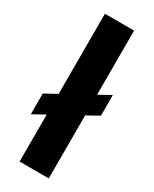

<svg xmlns="http://www.w3.org/2000/svg" viewBox="-209 -859 727 909"><g transform="rotate(30 155.0 -404.0)"><path d="M75 0V-257L9 -220.5V-334L75 -370V-808H234.5V-457.5L300 -493.5V-380.5L234.5 -344.5V0Z"/></g></svg>

Font: Encode Sans
Style: Bold
Weight: 700
Designer: Multiple Designers
Foundry: Impallari Type
Version: Version 3.002; ttfautohint (v1.8.3) -l 8 -r 50 -G 200 -x 14 